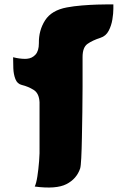

<svg xmlns="http://www.w3.org/2000/svg" viewBox="-20 -828 579 879"><path d="M358 -567Q358 -560 358 -522.5Q358 -485 358 -430.5Q358 -376 357 -315Q356 -254 355 -198.5Q354 -143 352 -104.5Q350 -66 347 -57Q331 -9 284 15Q237 39 139 26Q146 12 151 -20Q156 -52 159 -90Q162 -128 161 -159Q161 -167 161 -195.5Q161 -224 161 -259Q161 -294 161 -322.5Q161 -351 161 -360Q159 -401 134 -416.5Q109 -432 80 -439Q59 -444 50.5 -466Q42 -488 41 -515.5Q40 -543 40 -566Q43 -565 55.5 -562.5Q68 -560 82 -559Q96 -558 104 -559Q127 -561 142.5 -578Q158 -595 158 -630Q157 -689 186.5 -735Q216 -781 286 -794Q318 -800 355 -803Q392 -806 424.5 -807Q457 -808 478 -808Q499 -808 499 -808Q499 -808 499 -787.5Q499 -767 494.5 -739Q490 -711 477.5 -687Q465 -663 440 -655Q403 -643 380.5 -627Q358 -611 358 -567Z"/></svg>

Font: Potta One
Style: Regular
Weight: 400
Designer: 108,108go
Foundry: Font Zone 108
Version: Version 1.000